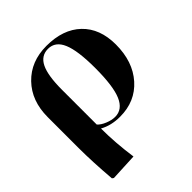

<svg xmlns="http://www.w3.org/2000/svg" viewBox="-205 -668 1026 1026"><g transform="rotate(-45 308.5 -155.0)"><path d="M65.9 222.2 57.1 215.8Q45.9 77.6 45.9 -22.9V-257.8Q45.9 -380.4 119.1 -456.3Q192.4 -532.2 310.1 -532.2Q435.5 -532.2 506.8 -463.9Q578.1 -395.5 578.1 -274.9Q578.1 -145.5 507.1 -65.7Q436 14.2 320.8 14.2Q254.4 14.2 205.1 -13.2H204.1Q204.1 94.2 221.2 214.8ZM301.8 -3.9Q357.9 -3.9 384.5 -65.7Q411.1 -127.4 411.1 -264.2Q411.1 -394.5 385.7 -454.8Q360.4 -515.1 305.2 -515.1Q252.4 -515.1 227.8 -465.1Q203.1 -415 203.1 -307.1V-44.9Q217.3 -28.3 246.8 -16.1Q276.4 -3.9 301.8 -3.9Z"/></g></svg>

Font: Display Regular
Style: Bold
Weight: 700
Designer: Latin by Veronika Burian and Jose Scaglione. Greek by Irene Vlachou. Cyrillic by Vera Evstafieva.
Foundry: TypeTogether
Version: Version 3.002